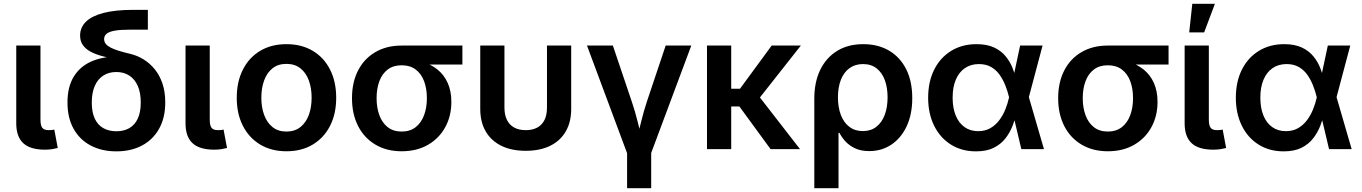

<svg xmlns="http://www.w3.org/2000/svg" viewBox="-20 -779 7114 1003"><path d="M215.3 2.9Q137.7 2.9 101.3 -31.2Q64.9 -65.4 64.9 -134.3V-541H191.4V-153.8Q191.4 -124 200.7 -111.6Q210 -99.1 234.4 -99.1Q245.6 -99.1 252.2 -99.9Q258.8 -100.6 263.7 -102.1L281.7 -5.9Q270.5 -2.9 253.2 0Q235.8 2.9 215.3 2.9Z M587.9 11.7Q511.7 11.7 454.1 -18.6Q396.5 -48.8 364.5 -106.2Q332.5 -163.6 332.5 -243.7Q332.5 -324.2 364.5 -377.2Q396.5 -430.2 454.1 -456.5Q511.7 -482.9 587.9 -482.9V-468.8Q545.4 -477.1 510.5 -486.8Q475.6 -496.6 450.4 -510.7Q425.3 -524.9 411.9 -544.9Q398.4 -564.9 398.4 -593.3Q398.4 -635.3 428.7 -665.3Q459 -695.3 520.5 -711.4Q582 -727.5 675.8 -727.5H752.4V-624H658.2Q608.4 -624 578.9 -618.7Q549.3 -613.3 536.6 -602.3Q523.9 -591.3 523.9 -574.7Q523.9 -561 532.2 -550.3Q540.5 -539.6 557.1 -530.8Q573.7 -522 599.6 -513.9Q625.5 -505.9 660.6 -497.6Q696.3 -489.3 729.2 -469.2Q762.2 -449.2 787.8 -418Q813.5 -386.7 828.4 -343.3Q843.3 -299.8 843.3 -244.1Q843.3 -163.6 811 -106.2Q778.8 -48.8 721.4 -18.6Q664.1 11.7 587.9 11.7ZM587.9 -93.3Q627 -93.3 655.5 -109.6Q684.1 -126 699.7 -159.4Q715.3 -192.9 715.3 -243.2Q715.3 -294.9 699.7 -330.3Q684.1 -365.7 655.3 -384.3Q626.5 -402.8 587.9 -402.8Q548.8 -402.8 520 -384.5Q491.2 -366.2 475.3 -330.6Q459.5 -294.9 459.5 -243.2Q459.5 -192.4 475.1 -159.2Q490.7 -126 519.8 -109.6Q548.8 -93.3 587.9 -93.3Z M1099.6 2.9Q1022 2.9 985.6 -31.2Q949.2 -65.4 949.2 -134.3V-541H1075.7V-153.8Q1075.7 -124 1085 -111.6Q1094.2 -99.1 1118.7 -99.1Q1129.9 -99.1 1136.5 -99.9Q1143.1 -100.6 1147.9 -102.1L1166 -5.9Q1154.8 -2.9 1137.5 0Q1120.1 2.9 1099.6 2.9Z M1476.1 11.2Q1397.5 11.2 1339.1 -23.9Q1280.8 -59.1 1248.8 -121.8Q1216.8 -184.6 1216.8 -268.1Q1216.8 -352.1 1248.8 -415.3Q1280.8 -478.5 1339.1 -513.4Q1397.5 -548.3 1476.1 -548.3Q1555.7 -548.3 1614 -513.4Q1672.4 -478.5 1704.3 -415.3Q1736.3 -352.1 1736.3 -268.1Q1736.3 -184.6 1704.3 -121.8Q1672.4 -59.1 1614 -23.9Q1555.7 11.2 1476.1 11.2ZM1476.1 -91.8Q1520 -91.8 1549.3 -115.2Q1578.6 -138.7 1593.3 -178.5Q1607.9 -218.3 1607.9 -268.6Q1607.9 -318.8 1593.3 -358.9Q1578.6 -398.9 1549.3 -422.1Q1520 -445.3 1476.1 -445.3Q1432.6 -445.3 1403.6 -422.1Q1374.5 -398.9 1359.9 -358.9Q1345.2 -318.8 1345.2 -268.6Q1345.2 -218.3 1359.9 -178.5Q1374.5 -138.7 1403.6 -115.2Q1432.6 -91.8 1476.1 -91.8Z M2078.1 11.2Q1999.5 11.2 1940.9 -23.7Q1882.3 -58.6 1850.6 -120.8Q1818.8 -183.1 1818.8 -266.1Q1818.8 -349.1 1850.6 -410.9Q1882.3 -472.7 1940.9 -506.8Q1999.5 -541 2078.1 -541H2395.5V-441.9H2162.1L2078.1 -438Q2034.7 -438 2005.6 -416Q1976.6 -394 1961.9 -355.2Q1947.3 -316.4 1947.3 -266.1Q1947.3 -216.3 1961.9 -176.8Q1976.6 -137.2 2005.6 -114.5Q2034.7 -91.8 2078.1 -91.8Q2122.1 -91.8 2151.4 -114.7Q2180.7 -137.7 2195.3 -177.2Q2210 -216.8 2210 -266.1Q2210 -316.4 2195.3 -355.2Q2180.7 -394 2151.4 -416Q2122.1 -438 2078.1 -438V-471.7Q2135.3 -471.7 2182.9 -457.8Q2230.5 -443.8 2265.1 -416Q2299.8 -388.2 2318.8 -345.7Q2337.9 -303.2 2337.9 -246.6Q2337.9 -173.3 2306.2 -115Q2274.4 -56.6 2216.1 -22.7Q2157.7 11.2 2078.1 11.2Z M2726.1 8.8Q2652.3 8.8 2599.1 -17.3Q2545.9 -43.5 2517.3 -92.5Q2488.8 -141.6 2488.8 -210V-541H2615.2V-217.8Q2615.2 -179.2 2628.2 -152.8Q2641.1 -126.5 2666 -112.8Q2690.9 -99.1 2726.6 -99.1Q2762.2 -99.1 2787.1 -112.8Q2812 -126.5 2824.7 -152.8Q2837.4 -179.2 2837.4 -217.8V-541H2963.9V-210Q2963.9 -141.6 2935.5 -92.5Q2907.2 -43.5 2854 -17.3Q2800.8 8.8 2726.1 8.8Z M3257.8 26.4 3046.4 -541H3181.6L3280.3 -248.5Q3297.4 -198.2 3310.1 -147Q3322.8 -95.7 3335.9 -43.5H3304.7Q3317.9 -95.7 3330.3 -147Q3342.8 -198.2 3359.4 -248.5L3457.5 -541H3591.3L3379.4 26.4ZM3255.9 204.1V-3.9H3381.8V204.1Z M3799.8 -541V0H3673.3V-541ZM4163.6 -541 3912.6 -222.7H3765.1L3764.2 -315.4H3845.7L4011.2 -541ZM4005.4 0 3839.4 -227.1 3929.2 -296.4 4159.2 0Z M4233.9 204.1V-263.7Q4233.9 -350.6 4265.1 -414.6Q4296.4 -478.5 4353.5 -513.4Q4410.6 -548.3 4489.7 -548.3Q4566.9 -548.3 4624.3 -514.6Q4681.6 -481 4713.6 -418Q4745.6 -355 4745.6 -266.6Q4745.6 -182.1 4716.6 -119.9Q4687.5 -57.6 4636.7 -23.7Q4585.9 10.3 4521 10.3Q4476.1 10.3 4445.3 -4.9Q4414.6 -20 4395.3 -41.7Q4376 -63.5 4365.2 -85H4360.4V204.1ZM4487.3 -94.2Q4529.3 -94.2 4558.1 -116.7Q4586.9 -139.2 4601.8 -179Q4616.7 -218.8 4616.7 -270.5Q4616.7 -321.3 4602.3 -360.4Q4587.9 -399.4 4559.3 -421.9Q4530.8 -444.3 4488.3 -444.3Q4447.3 -444.3 4417.7 -422.9Q4388.2 -401.4 4372.8 -362.3Q4357.4 -323.2 4357.4 -270.5Q4357.4 -218.3 4372.6 -178.5Q4387.7 -138.7 4417 -116.5Q4446.3 -94.2 4487.3 -94.2Z M5078.6 11.7Q5003.9 11.7 4947.5 -23.7Q4891.1 -59.1 4859.9 -122.3Q4828.6 -185.5 4828.6 -268.6Q4828.6 -352.1 4860.1 -415Q4891.6 -478 4948.7 -513.2Q5005.9 -548.3 5081.1 -548.3Q5135.7 -548.3 5172.9 -531Q5210 -513.7 5233.4 -485.1Q5256.8 -456.5 5270 -422.6Q5283.2 -388.7 5290 -356H5330.1L5354 -273.9L5433.6 0H5315.4L5251 -272Q5243.7 -302.7 5231.7 -333Q5219.7 -363.3 5201.7 -388.7Q5183.6 -414.1 5157 -429.2Q5130.4 -444.3 5093.8 -444.3Q5051.3 -444.3 5020.5 -423.1Q4989.7 -401.9 4973.1 -362.8Q4956.5 -323.7 4956.5 -269Q4956.5 -214.8 4972.7 -175.5Q4988.8 -136.2 5018.8 -115Q5048.8 -93.8 5089.8 -93.8Q5126.5 -93.8 5153.8 -109.6Q5181.2 -125.5 5200.4 -151.4Q5219.7 -177.2 5232.2 -208.3Q5244.6 -239.3 5251 -269L5309.1 -541H5426.3L5354 -269L5329.6 -189.5H5291Q5283.2 -156.7 5269.5 -121.6Q5255.9 -86.4 5232.4 -56.2Q5209 -25.9 5171.6 -7.1Q5134.3 11.7 5078.6 11.7Z M5767.1 11.2Q5688.5 11.2 5629.9 -23.7Q5571.3 -58.6 5539.6 -120.8Q5507.8 -183.1 5507.8 -266.1Q5507.8 -349.1 5539.6 -410.9Q5571.3 -472.7 5629.9 -506.8Q5688.5 -541 5767.1 -541H6084.5V-441.9H5851.1L5767.1 -438Q5723.6 -438 5694.6 -416Q5665.5 -394 5650.9 -355.2Q5636.2 -316.4 5636.2 -266.1Q5636.2 -216.3 5650.9 -176.8Q5665.5 -137.2 5694.6 -114.5Q5723.6 -91.8 5767.1 -91.8Q5811 -91.8 5840.3 -114.7Q5869.6 -137.7 5884.3 -177.2Q5898.9 -216.8 5898.9 -266.1Q5898.9 -316.4 5884.3 -355.2Q5869.6 -394 5840.3 -416Q5811 -438 5767.1 -438V-471.7Q5824.2 -471.7 5871.8 -457.8Q5919.4 -443.8 5954.1 -416Q5988.8 -388.2 6007.8 -345.7Q6026.9 -303.2 6026.9 -246.6Q6026.9 -173.3 5995.1 -115Q5963.4 -56.6 5905 -22.7Q5846.7 11.2 5767.1 11.2Z M6318.8 2.9Q6241.2 2.9 6204.8 -31.2Q6168.5 -65.4 6168.5 -134.3V-541H6294.9V-153.8Q6294.9 -124 6304.2 -111.6Q6313.5 -99.1 6337.9 -99.1Q6349.1 -99.1 6355.7 -99.9Q6362.3 -100.6 6367.2 -102.1L6385.3 -5.9Q6374 -2.9 6356.7 0Q6339.4 2.9 6318.8 2.9ZM6192.4 -609.9 6208.5 -759.3H6326.7L6270.5 -609.9Z M6686 11.7Q6611.3 11.7 6554.9 -23.7Q6498.5 -59.1 6467.3 -122.3Q6436 -185.5 6436 -268.6Q6436 -352.1 6467.5 -415Q6499 -478 6556.2 -513.2Q6613.3 -548.3 6688.5 -548.3Q6743.2 -548.3 6780.3 -531Q6817.4 -513.7 6840.8 -485.1Q6864.3 -456.5 6877.4 -422.6Q6890.6 -388.7 6897.5 -356H6937.5L6961.4 -273.9L7041 0H6922.9L6858.4 -272Q6851.1 -302.7 6839.1 -333Q6827.1 -363.3 6809.1 -388.7Q6791 -414.1 6764.4 -429.2Q6737.8 -444.3 6701.2 -444.3Q6658.7 -444.3 6627.9 -423.1Q6597.2 -401.9 6580.6 -362.8Q6564 -323.7 6564 -269Q6564 -214.8 6580.1 -175.5Q6596.2 -136.2 6626.2 -115Q6656.2 -93.8 6697.3 -93.8Q6733.9 -93.8 6761.2 -109.6Q6788.6 -125.5 6807.9 -151.4Q6827.1 -177.2 6839.6 -208.3Q6852.1 -239.3 6858.4 -269L6916.5 -541H7033.7L6961.4 -269L6937 -189.5H6898.4Q6890.6 -156.7 6877 -121.6Q6863.3 -86.4 6839.8 -56.2Q6816.4 -25.9 6779.1 -7.1Q6741.7 11.7 6686 11.7Z"/></svg>

Font: Inter 17pt SemiBold
Style: Regular
Weight: 600
Version: Version 4.001;git-66647c0bb